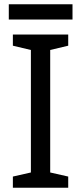

<svg xmlns="http://www.w3.org/2000/svg" viewBox="-20 -875 379 895"><path d="M298 0H40V-52L124 -71V-642L40 -662V-714H298V-662L214 -642V-71L298 -52ZM318 -855V-784H21V-855Z"/></svg>

Font: Noto Sans Old Sogdian
Style: Regular
Weight: 400
Designer: Monotype Design Team
Foundry: Monotype Imaging Inc.
Version: Version 2.002; ttfautohint (v1.8.4.7-5d5b)